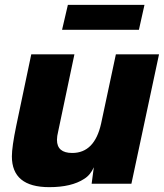

<svg xmlns="http://www.w3.org/2000/svg" viewBox="-20 -758 676 792"><path d="M183 14Q29 14 29 -113Q29 -152 47 -239L109 -534H287L220 -216Q215 -196 215 -181Q215 -127 278 -127Q370 -127 397 -248L458 -534H636L522 0H358L367 -68Q353 -36 327 -20Q275 14 183 14ZM236 -635 260 -738H576L553 -635Z"/></svg>

Font: Nacelle Heavy
Style: Italic
Weight: 800
Italic angle: -12°
Designer: Sora Sagano
Foundry: Sora Sagano
Version: Version 1.000;FEAKit 1.0